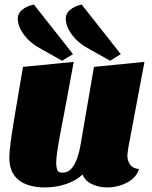

<svg xmlns="http://www.w3.org/2000/svg" viewBox="-20 -804 667 844"><path d="M176 20Q134 20 98.5 7.5Q63 -5 42 -34Q21 -63 21 -113Q21 -135 27 -180.5Q33 -226 46.5 -306Q60 -386 81 -510L304 -532Q284 -422 269.5 -345.5Q255 -269 245.5 -219Q236 -169 231.5 -138Q227 -107 227 -88Q227 -72 231 -58.5Q235 -45 254 -45Q279 -45 295 -64Q311 -83 320 -110.5Q329 -138 333 -161L393 -510L615 -532L545 -160Q544 -152 542 -140Q540 -128 540 -118Q540 -98 552 -80.5Q564 -63 591 -61Q583 -33 559.5 -15Q536 3 507 11.5Q478 20 451 20Q417 20 385.5 6Q354 -8 343 -37Q315 -10 270.5 5Q226 20 176 20ZM464 -537 375 -587Q325 -613 297 -650.5Q269 -688 269 -724Q269 -744 288 -760.5Q307 -777 339 -784L511 -566ZM253 -537 164 -587Q114 -613 86 -650.5Q58 -688 58 -724Q58 -744 77 -760.5Q96 -777 129 -784L301 -566Z"/></svg>

Font: Sansita Swashed Black
Style: Regular
Weight: 900
Designer: Pablo Cosgaya
Foundry: Omnibus-Type
Version: Version 1.003; ttfautohint (v1.8.3)